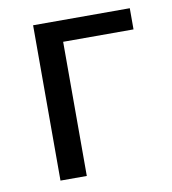

<svg xmlns="http://www.w3.org/2000/svg" viewBox="-67 -602 593 661"><g transform="rotate(-10 229.5 -271.5)"><path d="M92 0H184V-469H430V-543H92Z"/></g></svg>

Font: GenYoGothic2 TW R
Style: Regular
Weight: 400
Version: Version 2.100;PS 2.1;hotconv 16.6.51;makeotf.lib2.5.65220 DE